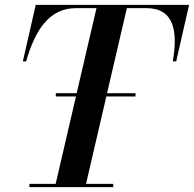

<svg xmlns="http://www.w3.org/2000/svg" viewBox="-20 -771 798 790"><path d="M101 -14.5V-1H446V-14.5H334L417.5 -374H537.5V-387.5H420.5L502 -737.5H582.5C694.5 -737.5 713 -645.5 691 -518.5H705L758 -751H127L74 -518.5H87.5C124 -644.5 180.5 -737.5 292.5 -737.5H377L295.5 -387.5H209.5V-374H292.5L209 -14.5Z"/></svg>

Font: Bodoni* 16pt Medium
Style: Italic
Weight: 500
Italic angle: -13°
Version: Version 2.3